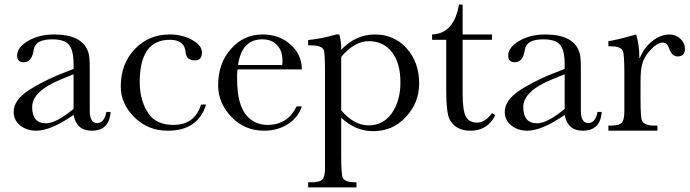

<svg xmlns="http://www.w3.org/2000/svg" viewBox="-20 -565 2984 830"><path d="M458 -81Q453 0 376 0Q311 0 298 -68Q199 0 137 0Q95 0 67 -23Q39 -46 39 -81Q39 -133 106 -176Q154 -207 222 -237L298 -267V-287Q298 -348 278 -371.5Q258 -395 206 -395Q133 -395 126 -351L124 -340Q115 -296 82 -296Q54 -296 54 -325Q54 -360 101 -388Q149 -416 214 -416Q335 -416 361 -341Q368 -324 368 -276V-87Q368 -33 400 -33Q431 -33 440 -81ZM244 -222Q119 -171 119 -102Q119 -32 179 -32Q222 -32 298 -94V-244Z M871 -113Q836 0 705 0Q619 0 560 -59Q502 -117 502 -191Q502 -289 562 -352Q622 -416 714 -416Q769 -416 811 -392Q853 -369 853 -338Q853 -304 823 -304Q787 -304 783 -335L781 -348Q773 -393 714 -393Q584 -393 584 -210Q584 -130 622 -74Q656 -25 730 -25Q822 -25 849 -113Z M1007 -265 1006 -256Q1005 -251 1005 -243Q1005 -235 1005 -222Q1005 -107 1051 -60Q1086 -25 1136 -25Q1224 -25 1262 -105H1285Q1269 -57 1224.5 -28.5Q1180 0 1122 0Q1037 0 980 -60Q923 -120 923 -196Q923 -291 978 -353Q1033 -416 1115 -416Q1188 -416 1235 -373Q1284 -331 1285 -265ZM1200 -284Q1201 -289 1201 -294Q1201 -299 1201 -304Q1201 -346 1177.5 -370.5Q1154 -395 1114 -395Q1025 -395 1009 -284Z M1447 -416Q1455 -384 1455 -358V-350Q1518 -416 1601 -416Q1684 -416 1738 -356Q1792 -296 1792 -204Q1792 -121 1735 -60Q1679 2 1593 2Q1517 2 1455 -56V108Q1455 191 1462 204Q1472 223 1515 223H1521V245H1312V223H1326Q1362 223 1373.5 211Q1385 199 1385 161V-254Q1385 -339 1379 -350Q1369 -369 1326 -369H1312V-392Q1367 -397 1434 -416ZM1455 -88Q1511 -23 1573 -23Q1637 -23 1674 -76Q1711 -129 1711 -209Q1711 -293 1674 -340Q1637 -387 1574 -387Q1512 -387 1455 -319Z M1980 -393V-157Q1980 -87 1994 -61Q2008 -35 2043 -35Q2077 -35 2107 -76L2121 -67Q2088 0 2014 0Q1949 0 1923 -50Q1909 -80 1909 -172V-393H1848V-416Q1943 -420 1964 -545H1980V-416H2107V-393Z M2581 -81Q2576 0 2499 0Q2434 0 2421 -68Q2322 0 2260 0Q2218 0 2190 -23Q2162 -46 2162 -81Q2162 -133 2229 -176Q2277 -207 2345 -237L2421 -267V-287Q2421 -348 2401 -371.5Q2381 -395 2329 -395Q2256 -395 2249 -351L2247 -340Q2238 -296 2205 -296Q2177 -296 2177 -325Q2177 -360 2224 -388Q2272 -416 2337 -416Q2458 -416 2484 -341Q2491 -324 2491 -276V-87Q2491 -33 2523 -33Q2554 -33 2563 -81ZM2367 -222Q2242 -171 2242 -102Q2242 -32 2302 -32Q2345 -32 2421 -94V-244Z M2730 -416Q2744 -372 2744 -314H2746Q2764 -359 2800 -387.5Q2836 -416 2875 -416Q2901 -416 2921 -397.5Q2941 -379 2941 -355Q2941 -321 2909 -321Q2884 -321 2872 -357Q2864 -381 2845 -381Q2821 -381 2790 -347Q2762 -316 2755 -283Q2749 -260 2749 -209V-137Q2749 -53 2756 -42Q2767 -22 2808 -22H2822V0H2610V-22H2620Q2656 -22 2667.5 -34Q2679 -46 2679 -85V-250Q2679 -333 2672 -346Q2662 -365 2620 -365H2610V-387Q2645 -392 2723 -414Z"/></svg>

Font: New Athena Unicode
Style: Regular
Weight: 400
Designer: J. Rusten 1997; rev. by R. Hancock 2001, 2002, rev. by D. Mastronarde 2002-2021
Foundry: GreekKeys New Athena Unicode
Version: Version 5.008